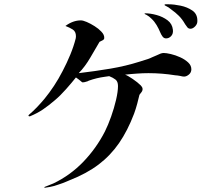

<svg xmlns="http://www.w3.org/2000/svg" viewBox="-20 -826 1040 895"><path d="M872 -503Q872 -488 860.5 -478.5Q849 -469 838 -469Q831 -469 820 -472Q817 -473 814 -473Q811 -473 808 -474Q806 -474 803 -474.5Q800 -475 797 -475Q766 -480 735 -482.5Q704 -485 672 -485Q659 -485 645.5 -484.5Q632 -484 619 -483Q606 -482 593 -481Q580 -480 563 -478Q575 -474 598.5 -458Q622 -442 636 -428Q651 -413 640 -397Q638 -394 634.5 -390Q631 -386 630 -384Q626 -366 619.5 -342Q613 -318 605 -296Q575 -217 535 -159Q495 -101 439.5 -59Q384 -17 305 14Q298 17 288.5 21Q279 25 271 28Q262 31 252 34.5Q242 38 232 41Q220 44 212 45.5Q204 47 190 49Q188 50 187 48Q186 46 189 45Q199 41 209 37Q219 33 229 29Q308 -9 368.5 -72Q429 -135 469 -213Q484 -243 498 -282.5Q512 -322 521 -360.5Q530 -399 530 -425Q530 -446 518.5 -455Q507 -464 489 -471Q478 -469 468 -468Q458 -467 449 -465Q440 -463 430.5 -461Q421 -459 412 -456Q409 -455 406 -454Q403 -453 400 -452Q397 -451 394 -450Q391 -449 388 -447Q373 -442 366 -442Q363 -442 360.5 -444.5Q358 -447 354 -450Q350 -453 345 -457Q340 -461 334 -465Q315 -441 288 -410.5Q261 -380 236 -359Q207 -334 180.5 -316Q154 -298 120 -284Q116 -283 113.5 -285Q111 -287 115 -291Q135 -308 153.5 -327.5Q172 -347 187 -365Q210 -393 231.5 -425.5Q253 -458 272 -495Q292 -533 308 -572Q324 -611 333 -647Q333 -649 333.5 -651Q334 -653 334 -657Q334 -679 319 -688.5Q304 -698 285 -705Q320 -731 357 -731Q367 -731 384.5 -723.5Q402 -716 421 -704Q440 -692 452 -679Q467 -664 466 -648Q465 -641 457 -637.5Q449 -634 444 -631Q425 -599 401 -557.5Q377 -516 347 -485Q423 -494 494.5 -506Q566 -518 632 -539L670 -551Q679 -554 689 -559Q694 -561 699.5 -563.5Q705 -566 710 -568Q720 -573 728 -576Q736 -579 743 -579Q755 -579 776.5 -574Q798 -569 820 -559Q842 -549 857 -535Q872 -521 872 -503ZM786 -687Q788 -669 778 -658Q768 -647 754 -647Q744 -647 737.5 -656Q731 -665 727 -675Q720 -692 710 -709Q700 -726 686 -739Q675 -750 664 -756Q663 -757 660 -758Q657 -759 656 -760Q653 -761 654 -762.5Q655 -764 656 -764Q681 -764 710 -756Q739 -748 761 -731.5Q783 -715 786 -687ZM900 -730Q901 -715 890 -703.5Q879 -692 868 -692Q859 -692 853.5 -698.5Q848 -705 843 -713Q830 -736 814 -752Q798 -768 778 -782Q767 -792 752 -799Q752 -799 751 -799.5Q750 -800 750 -800Q743 -804 751 -806Q755 -806 760.5 -806Q766 -806 766 -806Q791 -806 822 -799.5Q853 -793 876.5 -777Q900 -761 900 -730Z"/></svg>

Font: Kaisei Tokumin
Style: Regular
Weight: 400
Designer: Font-Kai, 金井和夫
Foundry: KAZUO KANAI
Version: Version 5.003